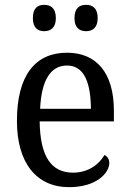

<svg xmlns="http://www.w3.org/2000/svg" viewBox="-20 -764 537 794"><path d="M336 -635C362 -635 384 -649 384 -689C384 -731 362 -744 336 -744C309 -744 288 -731 288 -689C288 -649 309 -635 336 -635ZM163 -635C189 -635 211 -649 211 -689C211 -731 189 -744 163 -744C136 -744 116 -731 116 -689C116 -649 136 -635 163 -635ZM266 10C379 10 432 -49 432 -90C432 -107 422 -119 412 -123C390 -85 346 -50 282 -50C193 -50 146 -115 144 -262H451V-306C451 -464 378 -546 257 -546C125 -546 50 -451 50 -264C50 -91 130 10 266 10ZM356 -314H146C151 -430 188 -493 257 -493C329 -493 355 -421 356 -314Z"/></svg>

Font: Noto Serif Sinhala SemiCondensed
Style: Regular
Weight: 400
Width: 4
Designer: Jelle Bosma - Monotype Design Team
Foundry: Monotype Imaging Inc.
Version: Version 2.007